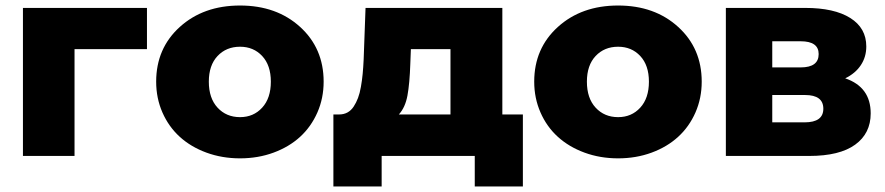

<svg xmlns="http://www.w3.org/2000/svg" viewBox="-20 -571 3240 703"><path d="M64 0V-542H518.1V-391.1H252.9V0Z M551.8 -272Q551.8 -394 638.4 -472.4Q725.1 -550.8 858.9 -550.8Q992.7 -550.8 1078.9 -472.4Q1165 -394 1165 -272Q1165 -211.4 1142.1 -159.2Q1119.1 -106.9 1078.9 -70.1Q1038.6 -33.2 981.7 -12.2Q924.8 8.8 858.9 8.8Q793 8.8 735.8 -12.2Q678.7 -33.2 638.2 -70.1Q597.7 -106.9 574.7 -159.2Q551.8 -211.4 551.8 -272ZM858.9 -142.1Q908.2 -142.1 939.9 -176.8Q971.7 -211.4 971.7 -272Q971.7 -332 939.9 -366Q908.2 -399.9 858.9 -399.9Q808.6 -399.9 776.6 -366Q744.6 -332 744.6 -272Q744.6 -211.4 776.6 -176.8Q808.6 -142.1 858.9 -142.1Z M1200.7 111.8V-151.9H1221.7Q1238.8 -151.9 1252.2 -159.2Q1265.6 -166.5 1274.9 -180.7Q1284.2 -194.8 1290.8 -212.2Q1297.4 -229.5 1301.5 -253.4Q1305.7 -277.3 1307.9 -300.5Q1310.1 -323.7 1311.5 -353L1318.4 -542H1819.3V-151.9H1894.5V111.8H1718.3V0H1377.4V111.8ZM1629.4 -151.9V-391.1H1484.4L1482.4 -338.9Q1480 -265.1 1471.9 -221.4Q1463.9 -177.7 1440.4 -151.9Z M1936 -272Q1936 -394 2022.7 -472.4Q2109.4 -550.8 2243.2 -550.8Q2377 -550.8 2463.1 -472.4Q2549.3 -394 2549.3 -272Q2549.3 -211.4 2526.4 -159.2Q2503.4 -106.9 2463.1 -70.1Q2422.9 -33.2 2366 -12.2Q2309.1 8.8 2243.2 8.8Q2177.2 8.8 2120.1 -12.2Q2063 -33.2 2022.5 -70.1Q1981.9 -106.9 1959 -159.2Q1936 -211.4 1936 -272ZM2243.2 -142.1Q2292.5 -142.1 2324.2 -176.8Q2356 -211.4 2356 -272Q2356 -332 2324.2 -366Q2292.5 -399.9 2243.2 -399.9Q2192.9 -399.9 2160.9 -366Q2128.9 -332 2128.9 -272Q2128.9 -211.4 2160.9 -176.8Q2192.9 -142.1 2243.2 -142.1Z M2637.7 0V-542H2928.7Q3034.7 -542 3093.3 -505.1Q3151.9 -468.3 3151.9 -400.9Q3151.9 -362.3 3131.8 -332.3Q3111.8 -302.2 3074.7 -284.2Q3168 -252.4 3168 -155.8Q3168 -82.5 3111.1 -41.3Q3054.2 0 2942.9 0ZM2807.6 -123H2925.8Q2994.6 -123 2994.6 -172.9Q2994.6 -223.1 2927.7 -223.1H2807.6ZM2807.6 -324.2H2911.6Q2977.5 -324.2 2977.5 -373Q2977.5 -419.9 2911.6 -419.9H2807.6Z"/></svg>

Font: Montserrat ExtraBold
Style: Regular
Weight: 800
Designer: Julieta Ulanovsky
Foundry: Julieta Ulanovsky
Version: Version 9.000